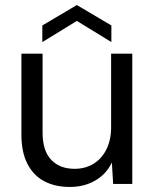

<svg xmlns="http://www.w3.org/2000/svg" viewBox="-20 -730 616 762"><path d="M257 12Q199 12 156 -10.5Q113 -33 89 -79.5Q65 -126 65 -195V-517H149V-204Q149 -132 183 -96Q217 -60 276 -60Q317 -60 349.5 -79Q382 -98 401.5 -135.5Q421 -173 421 -226V-517H505V0H429L424 -85Q402 -39 358 -13.5Q314 12 257 12ZM148 -563V-629L285 -710L422 -629V-563L285 -647Z"/></svg>

Font: DM Sans 11pt
Style: Regular
Weight: 400
Version: Version 4.004;gftools[0.9.30]